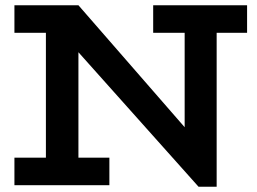

<svg xmlns="http://www.w3.org/2000/svg" viewBox="-20 -706 980 732"><path d="M737 6 119 -686H279L684 -221V-669H806V6ZM35 0V-105H397V0ZM155 -15V-686H279V-15ZM35 -581V-686H279L277 -581ZM564 -581V-686H922V-581Z"/></svg>

Font: BioRhyme ExtraBold
Style: Bold
Weight: 700
Version: Version 1.600;gftools[0.9.33]